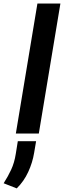

<svg xmlns="http://www.w3.org/2000/svg" viewBox="-68 -747 357 1074"><path d="M269.9 -727.3 149.1 0H20.6L141.3 -727.3ZM133.9 43 122.9 108Q114 162.6 89.8 215Q65.7 267.4 25.6 306.8L-47.6 278.1Q-23.8 241.1 -5.7 202.4Q12.4 163.7 20.2 114L31.6 43Z"/></svg>

Font: Inter UI Semi Bold
Style: Italic
Weight: 600
Italic angle: -9.39999°
Designer: Rasmus Andersson
Foundry: rsms
Version: 3.2;8d6f07862